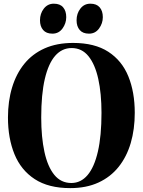

<svg xmlns="http://www.w3.org/2000/svg" viewBox="-20 -980 753 1013"><path d="M350.5 12.5Q236 12.5 163.2 -35Q90.5 -82.5 56.2 -166.8Q22 -251 22 -360Q22 -446.5 43.8 -518.5Q65.5 -590.5 108.2 -643.2Q151 -696 215.5 -724.8Q280 -753.5 365.5 -753.5Q479.5 -753.5 551.5 -706.8Q623.5 -660 657.2 -577Q691 -494 691 -384.5Q691 -298 669.8 -225.5Q648.5 -153 605.8 -99.5Q563 -46 499.2 -16.8Q435.5 12.5 350.5 12.5ZM356.5 -14.5Q406.5 -14.5 442 -56.2Q477.5 -98 496.5 -180.5Q515.5 -263 515.5 -384.5Q515.5 -486.5 498.5 -563.5Q481.5 -640.5 446.8 -683.5Q412 -726.5 358 -726.5Q307 -726.5 271.2 -685.8Q235.5 -645 216.5 -563.8Q197.5 -482.5 197.5 -360Q197.5 -256.5 214.5 -178.5Q231.5 -100.5 266.5 -57.5Q301.5 -14.5 356.5 -14.5ZM256 -802.5Q224 -802.5 207.5 -821.8Q191 -841 191 -873Q191 -908.5 211.2 -934.5Q231.5 -960.5 263.5 -960.5H264.5Q297 -960.5 313.2 -941.2Q329.5 -922 329.5 -889.5Q329.5 -857 309.8 -829.8Q290 -802.5 257 -802.5ZM449 -802.5Q417 -802.5 400.5 -821.8Q384 -841 384 -873Q384 -908.5 404 -934.5Q424 -960.5 456.5 -960.5H457.5Q489.5 -960.5 506 -941.2Q522.5 -922 522.5 -889.5Q522.5 -857 502.8 -829.8Q483 -802.5 450 -802.5Z"/></svg>

Font: Merriweather 144pt
Style: Bold
Weight: 700
Version: Version 2.100